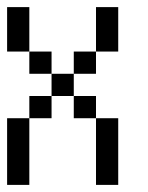

<svg xmlns="http://www.w3.org/2000/svg" viewBox="-20 -520 415 540"><path d="M0 -437.5V-500H62.5V-437.5ZM0 -375V-437.5H62.5V-375ZM250 -437.5V-500H312.5V-437.5ZM250 -375V-437.5H312.5V-375ZM187.5 -312.5V-375H250V-312.5ZM125 -250V-312.5H187.5V-250ZM62.5 -312.5V-375H125V-312.5ZM62.5 -187.5V-250H125V-187.5ZM187.5 -187.5V-250H250V-187.5ZM250 -125V-187.5H312.5V-125ZM250 -62.5V-125H312.5V-62.5ZM250 0V-62.5H312.5V0ZM0 -125V-187.5H62.5V-125ZM0 -62.5V-125H62.5V-62.5ZM0 0V-62.5H62.5V0Z"/></svg>

Font: AprilSans
Style: Regular
Weight: 400
Designer: typesprite
Version: Version 1.001;PS 001.001;hotconv 1.0.88;makeotf.lib2.5.64775